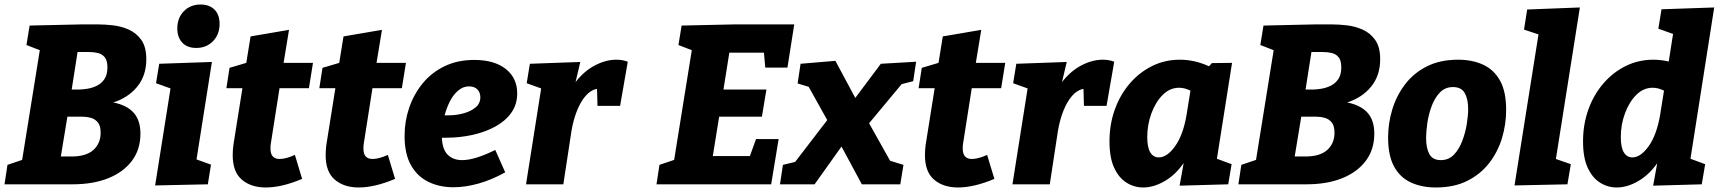

<svg xmlns="http://www.w3.org/2000/svg" viewBox="-26 -815 7600 849"><path d="M595 -224Q595 -154 557.5 -104Q520 -54 453 -27Q386 0 295 0H-6L7 -86L72 -108L150 -593L91 -616L105 -702L328 -707H411Q438 -707 473.5 -703Q509 -699 542.5 -684.5Q576 -670 598.5 -639Q621 -608 621 -553Q621 -481 581 -432Q541 -383 475 -362Q535 -350 565 -316.5Q595 -283 595 -224ZM367 -585H317L291 -419H320Q338 -419 360 -422.5Q382 -426 402.5 -436Q423 -446 436 -465.5Q449 -485 449 -517Q449 -547 437.5 -561.5Q426 -576 407.5 -580.5Q389 -585 367 -585ZM290 -123Q355 -123 387 -152Q419 -181 419 -228Q419 -259 406.5 -274Q394 -289 375.5 -294Q357 -299 340 -299H272L243 -123Z M660 5 728 -424 664 -447 678 -533 911 -541 843 -110 907 -87 893 0ZM842 -603Q802 -603 780 -626.5Q758 -650 758 -689Q758 -736 787 -765.5Q816 -795 861 -795Q900 -795 922.5 -772.5Q945 -750 945 -709Q945 -663 916 -633Q887 -603 842 -603Z M1310 -24Q1220 14 1149 14Q1084 14 1043.5 -20.5Q1003 -55 1003 -129Q1003 -150 1006 -174L1046 -425H975L989 -515L1063 -537L1082 -654L1252 -683L1228 -537H1358L1340 -425H1210L1172 -183Q1171 -179 1170.5 -172.5Q1170 -166 1170 -159Q1170 -134 1180.5 -123Q1191 -112 1210 -112Q1224 -112 1241 -116.5Q1258 -121 1278 -130Z M1721 -24Q1631 14 1560 14Q1495 14 1454.5 -20.5Q1414 -55 1414 -129Q1414 -150 1417 -174L1457 -425H1386L1400 -515L1474 -537L1493 -654L1663 -683L1639 -537H1769L1751 -425H1621L1583 -183Q1582 -179 1581.5 -172.5Q1581 -166 1581 -159Q1581 -134 1591.5 -123Q1602 -112 1621 -112Q1635 -112 1652 -116.5Q1669 -121 1689 -130Z M1979 13Q1917 13 1868 -11Q1819 -35 1791 -85Q1763 -135 1763 -214Q1763 -279 1783.5 -339Q1804 -399 1843.5 -447Q1883 -495 1940.5 -522.5Q1998 -550 2071 -550Q2160 -550 2210.5 -510Q2261 -470 2261 -402Q2261 -353 2235 -316.5Q2209 -280 2164.5 -255.5Q2120 -231 2063.5 -218.5Q2007 -206 1946 -206Q1937 -206 1928 -206Q1930 -154 1954 -130.5Q1978 -107 2017 -107Q2047 -107 2084.5 -119Q2122 -131 2164 -152L2208 -53Q2149 -20 2090.5 -3.5Q2032 13 1979 13ZM2048 -433Q2022 -433 2000.5 -415Q1979 -397 1964 -368Q1949 -339 1940 -305Q1947 -305 1957 -305Q1992 -305 2024.5 -314Q2057 -323 2077.5 -340.5Q2098 -358 2098 -385Q2098 -406 2085 -419.5Q2072 -433 2048 -433Z M2300 0 2367 -424 2303 -447 2317 -533 2540 -541 2519 -452Q2557 -501 2605 -526Q2653 -551 2699 -551Q2728 -551 2750 -542L2716 -347H2616L2614 -422Q2586 -417 2563.5 -391Q2541 -365 2525 -324.5Q2509 -284 2501 -236L2465 0Z M3317 -200H3417L3384 0H2877L2890 -86L2955 -108L3033 -593L2974 -616L2988 -702L3216 -707H3486L3456 -516H3358L3352 -582H3199L3173 -419H3363L3343 -299H3154L3126 -125H3290Z M3423 0 3436 -86 3490 -99 3632 -284 3550 -431 3501 -446 3514 -533 3668 -546 3756 -382 3869 -533 4025 -542 4012 -456 3961 -443 3817 -270 3910 -104 3969 -86 3955 0H3785L3695 -167L3576 0Z M4371 -24Q4281 14 4210 14Q4145 14 4104.5 -20.5Q4064 -55 4064 -129Q4064 -150 4067 -174L4107 -425H4036L4050 -515L4124 -537L4143 -654L4313 -683L4289 -537H4419L4401 -425H4271L4233 -183Q4232 -179 4231.5 -172.5Q4231 -166 4231 -159Q4231 -134 4241.5 -123Q4252 -112 4271 -112Q4285 -112 4302 -116.5Q4319 -121 4339 -130Z M4451 0 4518 -424 4454 -447 4468 -533 4691 -541 4670 -452Q4708 -501 4756 -526Q4804 -551 4850 -551Q4879 -551 4901 -542L4867 -347H4767L4765 -422Q4737 -417 4714.5 -391Q4692 -365 4676 -324.5Q4660 -284 4652 -236L4616 0Z M5029 14Q4989 14 4955 -7.5Q4921 -29 4900.5 -73.5Q4880 -118 4880 -190Q4880 -265 4903.5 -330.5Q4927 -396 4969.5 -445.5Q5012 -495 5068.5 -523Q5125 -551 5191 -551Q5223 -551 5255 -544Q5287 -537 5320 -522L5333 -536L5422 -537L5355 -113L5420 -89L5405 0L5190 6L5208 -94Q5171 -41 5123 -13.5Q5075 14 5029 14ZM5098 -119Q5135 -119 5170.5 -169Q5206 -219 5221 -308L5238 -414Q5213 -427 5188 -427Q5147 -427 5115.5 -395.5Q5084 -364 5065.5 -314Q5047 -264 5047 -209Q5047 -163 5060.5 -141Q5074 -119 5098 -119Z M6051 -224Q6051 -154 6013.5 -104Q5976 -54 5909 -27Q5842 0 5751 0H5450L5463 -86L5528 -108L5606 -593L5547 -616L5561 -702L5784 -707H5867Q5894 -707 5929.5 -703Q5965 -699 5998.5 -684.5Q6032 -670 6054.5 -639Q6077 -608 6077 -553Q6077 -481 6037 -432Q5997 -383 5931 -362Q5991 -350 6021 -316.5Q6051 -283 6051 -224ZM5823 -585H5773L5747 -419H5776Q5794 -419 5816 -422.5Q5838 -426 5858.5 -436Q5879 -446 5892 -465.5Q5905 -485 5905 -517Q5905 -547 5893.5 -561.5Q5882 -576 5863.5 -580.5Q5845 -585 5823 -585ZM5746 -123Q5811 -123 5843 -152Q5875 -181 5875 -228Q5875 -259 5862.5 -274Q5850 -289 5831.5 -294Q5813 -299 5796 -299H5728L5699 -123Z M6422 -551Q6484 -551 6532 -529Q6580 -507 6607 -458.5Q6634 -410 6634 -329Q6634 -265 6615.5 -204Q6597 -143 6559 -94Q6521 -45 6462.5 -15.5Q6404 14 6323 14Q6261 14 6213 -8Q6165 -30 6138.5 -78.5Q6112 -127 6112 -207Q6112 -270 6130.5 -331Q6149 -392 6187 -442Q6225 -492 6283.5 -521.5Q6342 -551 6422 -551ZM6399 -430Q6364 -430 6341 -406Q6318 -382 6304.5 -345.5Q6291 -309 6285.5 -271Q6280 -233 6280 -205Q6280 -160 6294.5 -133.5Q6309 -107 6345 -107Q6380 -107 6403 -131Q6426 -155 6440 -192Q6454 -229 6460 -267Q6466 -305 6466 -333Q6466 -377 6451 -403.5Q6436 -430 6399 -430Z M6671 5 6777 -663 6713 -684 6727 -773 6960 -782 6854 -112 6920 -89 6905 0Z M7123 14Q7083 14 7049 -7.5Q7015 -29 6994.5 -73.5Q6974 -118 6974 -190Q6974 -265 6997.5 -330.5Q7021 -396 7063.5 -445.5Q7106 -495 7162.5 -523Q7219 -551 7285 -551Q7319 -551 7353 -543L7372 -665L7307 -688L7321 -774L7554 -782L7449 -113L7514 -89L7499 0L7284 6L7302 -93Q7265 -41 7217 -13.5Q7169 14 7123 14ZM7192 -119Q7229 -119 7264.5 -169Q7300 -219 7315 -308L7332 -414Q7307 -427 7282 -427Q7241 -427 7209.5 -395.5Q7178 -364 7159.5 -314Q7141 -264 7141 -209Q7141 -163 7154.5 -141Q7168 -119 7192 -119Z"/></svg>

Font: Bitter ExtraBold
Style: Italic
Weight: 800
Italic angle: -9°
Designer: Sol Matas, and Bitter project Authors
Foundry: Sol Matas
Version: Version 2.001